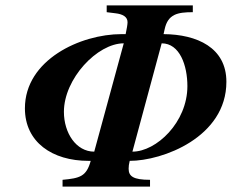

<svg xmlns="http://www.w3.org/2000/svg" viewBox="-20 -689 873 709"><path d="M588 -581C600 -637 636 -644 692 -644V-669H374V-644L406 -640C433 -637 451 -627 451 -607C451 -599 448 -582 444 -563H429C277 -563 72 -468 72 -289C72 -164 173 -95 307 -95H315C299 -37 275 -31 211 -25V0H534V-25C472 -25 455 -38 455 -66C455 -75 456 -83 459 -95C580 -95 816 -182 816 -387C816 -513 708 -562 584 -563ZM577 -529C644 -529 672 -447 672 -371C672 -237 557 -129 469 -129ZM328 -129C261 -129 216 -198 216 -276C216 -398 339 -529 437 -529Z"/></svg>

Font: STIXGeneral
Style: Bold Italic
Weight: 700
Italic angle: -16.33°
Designer: MicroPress Inc., with final additions and corrections provided by Coen Hoffman, Elsevier (retired)
Version: Version 1.1.0